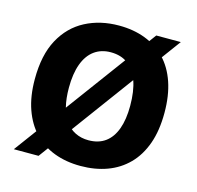

<svg xmlns="http://www.w3.org/2000/svg" viewBox="-102 -784 932 907"><g transform="rotate(15 364.0 -330.5)"><path d="M42 16 553 -677H673L163 16ZM366 11Q295 11 237 -11Q179 -33 138 -76Q97 -119 74.5 -182.5Q52 -246 52 -330Q52 -448 93.5 -524.5Q135 -601 207.5 -639Q280 -677 372 -677Q443 -677 500.5 -655Q558 -633 599.5 -590Q641 -547 663 -482.5Q685 -418 685 -334Q685 -247 662 -182.5Q639 -118 596.5 -75Q554 -32 495.5 -10.5Q437 11 366 11ZM371 -116Q420 -116 453 -140Q486 -164 503 -210.5Q520 -257 520 -324Q520 -396 502.5 -445Q485 -494 451 -519.5Q417 -545 367 -545Q320 -545 286.5 -520.5Q253 -496 235.5 -448.5Q218 -401 218 -332Q218 -280 228 -239.5Q238 -199 257.5 -172Q277 -145 306 -130.5Q335 -116 371 -116Z"/></g></svg>

Font: Bricolage Grotesque 24pt ExtraBold
Style: Regular
Weight: 800
Designer: Mathieu Triay
Foundry: Atelier Triay
Version: Version 1.001;gftools[0.9.33.dev8+g029e19f]